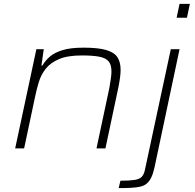

<svg xmlns="http://www.w3.org/2000/svg" viewBox="-20 -763 1002 987"><path d="M58 0 167 -510H205L193 -426H198Q213 -452 237 -472.5Q261 -493 302 -505.5Q343 -518 411 -518Q484 -518 525.5 -506Q567 -494 583.5 -469Q600 -444 600 -404Q600 -387 597 -364Q594 -341 589 -316L522 0H476L542 -310Q546 -335 549.5 -357Q553 -379 553 -395Q553 -430 538.5 -447.5Q524 -465 490.5 -471.5Q457 -478 401 -478Q327 -478 283 -459Q239 -440 215 -409.5Q191 -379 179.5 -341Q168 -303 160 -264L104 0ZM888 -672 903 -743H956L941 -672ZM590 204 599 166Q646 166 671.5 162Q697 158 708.5 146Q720 134 725 110L858 -510H903L774 99Q767 130 757.5 149.5Q748 169 734.5 180.5Q721 192 701 196.5Q681 201 654 202.5Q627 204 590 204Z"/></svg>

Font: Saira Expanded ExtraLight
Style: Italic
Weight: 250
Width: 7
Italic angle: -12°
Designer: Hector Gatti with collaboration of the Omnibus-Type team
Foundry: Omnibus-Type
Version: Version 1.101